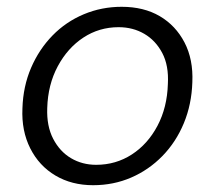

<svg xmlns="http://www.w3.org/2000/svg" viewBox="-20 -533 632 565"><path d="M254 12Q191 12 143 -16.5Q95 -45 69 -96.5Q43 -148 46 -214Q48 -279 71.5 -333.5Q95 -388 134.5 -428.5Q174 -469 226.5 -491Q279 -513 338 -513Q403 -513 450 -485.5Q497 -458 523 -408Q549 -358 546 -291Q544 -226 521 -170.5Q498 -115 458 -74Q418 -33 366 -10.5Q314 12 254 12ZM263 -48Q321 -48 368 -78.5Q415 -109 443.5 -163Q472 -217 474 -286Q477 -340 457.5 -377Q438 -414 404.5 -433.5Q371 -453 329 -453Q272 -453 225.5 -422.5Q179 -392 150 -338Q121 -284 119 -215Q117 -162 136.5 -124.5Q156 -87 189 -67.5Q222 -48 263 -48Z"/></svg>

Font: DM Sans 17pt Light
Style: Italic
Weight: 300
Italic angle: -10°
Version: Version 4.004;gftools[0.9.30]